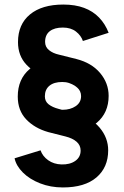

<svg xmlns="http://www.w3.org/2000/svg" viewBox="-20 -732 543 843"><path d="M256 91Q202 91 156 73Q110 55 80.5 25.5Q51 -4 44 -37L158 -72Q167 -46 191.5 -28.5Q216 -11 250 -10Q287 -9 310.5 -25.5Q334 -42 334 -71Q334 -94 316.5 -109.5Q299 -125 267 -133L192 -152Q132 -169 95 -208Q58 -247 58 -308Q58 -385 110.5 -429Q163 -473 256 -473Q307 -473 345 -458Q383 -443 409.5 -415Q436 -387 451 -347L342 -312Q334 -337 310.5 -354.5Q287 -372 253 -372Q217 -372 197 -355.5Q177 -339 177 -309Q177 -287 193.5 -274Q210 -261 237 -254L314 -233Q380 -216 417.5 -171.5Q455 -127 455 -72Q455 3 403.5 47Q352 91 256 91ZM257 -149Q208 -149 166 -167.5Q124 -186 97 -216Q70 -246 64 -281L159 -311Q165 -295 182 -281Q199 -267 220 -258.5Q241 -250 255 -250Q289 -250 312.5 -266Q336 -282 336 -310Q336 -333 318 -348.5Q300 -364 268 -372L193 -392Q134 -408 96.5 -447.5Q59 -487 59 -547Q59 -625 111.5 -668.5Q164 -712 258 -712Q310 -712 349 -697.5Q388 -683 415 -655Q442 -627 457 -588L344 -552Q336 -576 313.5 -593.5Q291 -611 256 -611Q219 -611 198.5 -595Q178 -579 178 -548Q178 -526 195 -512Q212 -498 239 -492L315 -473Q382 -456 419.5 -411.5Q457 -367 457 -311Q457 -237 405 -193Q353 -149 257 -149Z"/></svg>

Font: Figtree ExtraBold
Style: Regular
Weight: 800
Designer: Erik Kennedy
Foundry: Erik Kennedy
Version: Version 2.002